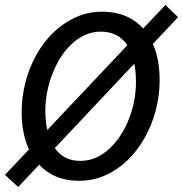

<svg xmlns="http://www.w3.org/2000/svg" viewBox="-28 -714 735 771"><path d="M45 37 -8 -12 636 -694 687 -645ZM290 12Q217 12 165.5 -22Q114 -56 86.5 -118Q59 -180 59 -263Q59 -326 74.5 -385Q90 -444 119 -495.5Q148 -547 188 -585Q228 -623 277 -645Q326 -667 382 -667Q455 -667 507 -633.5Q559 -600 586 -538Q613 -476 613 -392Q613 -330 597.5 -271Q582 -212 553 -160.5Q524 -109 484 -70.5Q444 -32 395 -10Q346 12 290 12ZM295 -68Q334 -68 368 -86Q402 -104 429.5 -135.5Q457 -167 477 -207.5Q497 -248 507.5 -293.5Q518 -339 518 -385Q518 -446 503 -491.5Q488 -537 456 -562Q424 -587 376 -587Q338 -587 304 -569Q270 -551 242.5 -519.5Q215 -488 195.5 -447.5Q176 -407 165 -361.5Q154 -316 154 -270Q154 -209 169.5 -164Q185 -119 216 -93.5Q247 -68 295 -68Z"/></svg>

Font: Source Sans 3 ExtraLight Medium
Style: Italic
Weight: 500
Italic angle: -11°
Version: Version 3.052;hotconv 1.1.0;makeotfexe 2.6.0